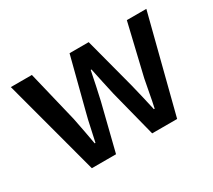

<svg xmlns="http://www.w3.org/2000/svg" viewBox="-100 -669 940 849"><g transform="rotate(-30 370.0 -245.0)"><path d="M154.8 0 23.9 -489.7H131.3L194.3 -228.5Q201.7 -192.9 208 -158.4Q214.4 -124 220.7 -88.9H224.6Q232.9 -124 240 -159.2Q247.1 -194.3 256.3 -228.5L323.7 -489.7H421.4L490.2 -228.5Q499 -192.9 507.1 -158.4Q515.1 -124 522.9 -88.9H526.9Q534.7 -124 540.8 -158.4Q546.9 -192.9 554.2 -228.5L616.2 -489.7H715.8L590.3 0H462.9L402.3 -237.3Q394 -272 387 -306.6Q379.9 -341.3 371.6 -378.9H367.7Q359.9 -341.3 352.8 -306.2Q345.7 -271 337.4 -236.3L278.3 0Z"/></g></svg>

Font: Varta Light
Style: Bold
Weight: 700
Version: Version 1.004